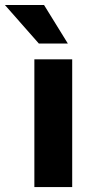

<svg xmlns="http://www.w3.org/2000/svg" viewBox="-95 -756 356 776"><path d="M196.8 0H43.9V-516.1H196.8ZM179.2 -580.1H62L-75.2 -735.8H83Z"/></svg>

Font: Creato Display ExtraBold
Style: Regular
Weight: 800
Version: Version 1.000